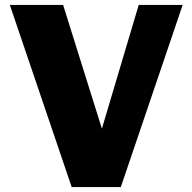

<svg xmlns="http://www.w3.org/2000/svg" viewBox="-20 -762 783 782"><path d="M724 -742H545L395 -238L237 -742H20L272 0H472Z"/></svg>

Font: Bisquit Text
Style: Bold
Weight: 800
Version: Version 1.004;Glyphs 3.2.3 (3260)